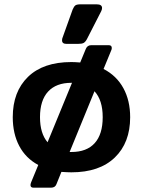

<svg xmlns="http://www.w3.org/2000/svg" viewBox="-20 -782 661 888"><path d="M267 -595Q267 -603 269 -607L316 -738Q322 -752 328.5 -757Q335 -762 353 -762H427Q452 -762 452 -745Q452 -738 448 -730L382 -601Q375 -588 367 -583.5Q359 -579 340 -579H288Q267 -579 267 -595ZM582 -240Q582 -122 511 -53.5Q440 15 310 15Q294 15 264 13L241 70Q235 86 216 86H135Q121 86 121 74Q121 69 124 61L157 -19Q99 -50 69 -107Q39 -164 39 -240Q39 -358 109.5 -426.5Q180 -495 310 -495Q325 -495 351 -493L377 -556Q384 -573 402 -573H483Q497 -573 497 -560Q497 -554 494 -548L459 -463Q519 -432 550.5 -374.5Q582 -317 582 -240ZM200 -124 313 -399H310Q240 -399 202.5 -358.5Q165 -318 165 -240Q165 -165 200 -124ZM455 -240Q455 -319 417 -360L302 -79H310Q381 -79 418 -120Q455 -161 455 -240Z"/></svg>

Font: Mitr
Style: Regular
Weight: 400
Designer: Thanarat Vachiruckul
Foundry: Cadson Demak
Version: Version 1.002